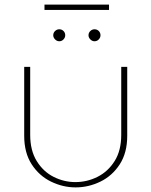

<svg xmlns="http://www.w3.org/2000/svg" viewBox="-20 -800 657 833"><path d="M308 13Q253 13 201.5 -12Q150 -37 117.5 -87Q85 -137 85 -211V-510H111V-215Q111 -147 139.5 -101Q168 -55 213 -32.5Q258 -10 307 -10Q358 -10 403.5 -33Q449 -56 477.5 -101.5Q506 -147 506 -215V-510H532V-211Q532 -137 499.5 -87Q467 -37 415.5 -12Q364 13 308 13ZM390 -621Q380 -621 372 -629Q364 -637 364 -647Q364 -658 372 -665.5Q380 -673 390 -673Q401 -673 408.5 -665.5Q416 -658 416 -647Q416 -637 408.5 -629Q401 -621 390 -621ZM237 -621Q227 -621 219 -629Q211 -637 211 -647Q211 -658 219 -665.5Q227 -673 237 -673Q248 -673 255.5 -665.5Q263 -658 263 -647Q263 -637 255.5 -629Q248 -621 237 -621ZM173 -757V-780H453V-757Z"/></svg>

Font: MuseoModerno Thin Thin
Style: Regular
Weight: 250
Version: Version 1.003